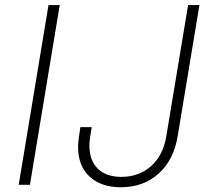

<svg xmlns="http://www.w3.org/2000/svg" viewBox="-20 -748 841 777"><path d="M221.7 -727.5 101.1 0H55.7L176.3 -727.5ZM469.2 9.8Q389.2 9.8 342.5 -33.4Q295.9 -76.7 295.9 -153.8Q295.9 -161.1 296.6 -169.7Q297.4 -178.2 299.3 -193.4Q301.3 -208.5 305.2 -233.4H351.1Q347.2 -209 345 -194.8Q342.8 -180.7 342.3 -172.9Q341.8 -165 341.8 -158.7Q341.8 -99.1 375.5 -65.7Q409.2 -32.2 471.2 -32.2Q542.5 -32.2 591.6 -75.9Q640.6 -119.6 653.3 -198.2L741.2 -727.5H787.1L699.2 -198.2Q683.6 -101.1 622.1 -45.7Q560.5 9.8 469.2 9.8Z"/></svg>

Font: Inter 17pt ExtraLight
Style: Italic
Weight: 250
Italic angle: -9.3988°
Version: Version 4.001;git-66647c0bb